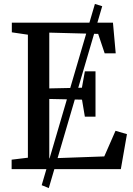

<svg xmlns="http://www.w3.org/2000/svg" viewBox="-20 -858 673 974"><path d="M191.5 81.5 461.5 -838 498.5 -826.5 227.5 96ZM121.5 -58V-682L40 -694V-743H553L567 -587.5H511L478 -686L230 -692.5V-409.5L395.5 -413L410.5 -496H464.5V-266H410.5L396 -352.5L230 -356V-54.5L509 -64.5L566 -194.5L624 -177.5L593 0H39V-48Z"/></svg>

Font: Merriweather 24pt
Style: Regular
Weight: 400
Designer: Eben Sorkin
Foundry: Eben Sorkin
Version: Version 2.100